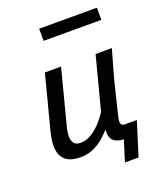

<svg xmlns="http://www.w3.org/2000/svg" viewBox="-138 -726 776 921"><g transform="rotate(-20 250.0 -265.0)"><path d="M44.9 0ZM372.6 0Q337.4 -1 321.3 -16.4Q305.2 -31.7 305.2 -61Q305.2 -64.5 305.2 -67.4Q305.2 -70.3 305.7 -73.7Q291.5 -58.1 275.4 -43Q259.3 -27.8 240.5 -16.1Q221.7 -4.4 199.2 2.9Q176.8 10.3 149.4 10.3Q127.4 10.3 108.4 5.6Q89.4 1 75.2 -10Q61 -21 53 -39.6Q44.9 -58.1 44.9 -85.9Q44.9 -100.6 47.6 -118.4Q50.3 -136.2 54.7 -153.8L126.5 -430.7H209L134.8 -144Q129.4 -121.1 129.4 -103.5Q129.4 -83 138.9 -68.8Q148.4 -54.7 172.9 -54.7Q195.3 -54.7 216.1 -64.7Q236.8 -74.7 254.9 -90.1Q272.9 -105.5 288.3 -124.3Q303.7 -143.1 314.9 -160.6L385.3 -430.7H468.3L428.2 -288.6Q417 -243.2 409.2 -211.4Q401.4 -179.7 396.2 -158.4Q391.1 -137.2 387.9 -124.5Q384.8 -111.8 383.3 -104.5Q381.8 -97.2 381.6 -93.3Q381.3 -89.4 381.3 -85.9Q381.3 -65.4 402.8 -65.4H462.9L409.2 106.4H339.8ZM172.4 -637.2H467.3V-575.2H172.4Z"/></g></svg>

Font: PT Astra Sans
Style: Italic
Weight: 400
Italic angle: -16°
Designer: A.Korolkova, I. Chaeva
Foundry: ParaType Ltd
Version: Version 1.001; ttfautohint (v1.6)